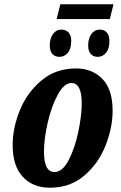

<svg xmlns="http://www.w3.org/2000/svg" viewBox="-20 -865 563 895"><path d="M39 -188Q39 -269 73 -352Q107 -435 174 -490.5Q241 -546 334 -546Q410 -546 457.5 -497Q505 -448 505 -349Q505 -270 472 -186.5Q439 -103 373 -46.5Q307 10 213 10Q133 10 86 -41Q39 -92 39 -188ZM361 -383Q361 -478 313 -478Q279 -478 249.5 -424Q220 -370 202.5 -294Q185 -218 185 -158Q185 -63 234 -63Q271 -63 300 -118.5Q329 -174 345 -250.5Q361 -327 361 -383ZM261 -845H509L492 -776H244ZM212 -653Q212 -686 227 -706.5Q242 -727 266 -727Q287 -727 299.5 -713.5Q312 -700 312 -674Q312 -637 296 -618.5Q280 -600 258 -600Q236 -600 224 -613.5Q212 -627 212 -653ZM391 -653Q391 -686 406 -706.5Q421 -727 445 -727Q466 -727 478 -713.5Q490 -700 490 -674Q490 -637 474 -618.5Q458 -600 436 -600Q415 -600 403 -613.5Q391 -627 391 -653Z"/></svg>

Font: Noto Serif CondExtraBold
Style: Italic
Weight: 800
Width: 3
Italic angle: -12°
Designer: Monotype Design Team
Foundry: Monotype Imaging Inc.
Version: Version 1.001